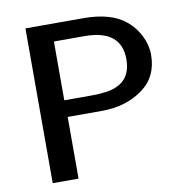

<svg xmlns="http://www.w3.org/2000/svg" viewBox="-78 -772 837 849"><g transform="rotate(-10 340.0 -347.5)"><path d="M91 0V-695H351Q474 -695 539 -642Q575 -613 596.5 -570.5Q618 -528 618 -484Q618 -384 542.5 -330.5Q467 -277 361 -277H207V0ZM205 -352H324Q401 -352 438 -368Q507 -397 507 -483Q507 -616 342 -616H205Z"/></g></svg>

Font: Coval
Style: Medium
Weight: 500
Foundry: Context Ltd
Version: Version 001.000